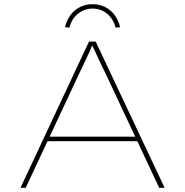

<svg xmlns="http://www.w3.org/2000/svg" viewBox="-20 -899 885 919"><path d="M78 0 406 -700H438L768 0H742L483 -552Q476 -565 468.5 -581Q461 -597 452.5 -615Q444 -633 436 -651Q428 -669 419 -686H423Q417 -670 409 -652.5Q401 -635 392 -616.5Q383 -598 375.5 -581.5Q368 -565 361 -551L103 0ZM196 -223 206 -245H642L652 -223ZM313 -767 291 -769Q299 -802 317 -826.5Q335 -851 362.5 -865Q390 -879 423 -879Q457 -879 484 -865Q511 -851 529 -826.5Q547 -802 555 -769L533 -767Q523 -808 493 -833Q463 -858 423 -858Q384 -858 353 -833Q322 -808 313 -767Z"/></svg>

Font: Lexend Tera Thin
Style: Regular
Weight: 250
Version: Version 1.007